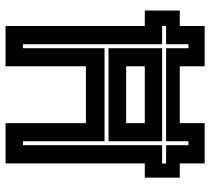

<svg xmlns="http://www.w3.org/2000/svg" viewBox="-52 -688 740 675"><g transform="rotate(90 317.5 -350.0)"><path d="M71 0V-489.5H16.5V-612.5H71V-700H212.5V-612.5H412.5V-700H554V-612.5H604V-489.5H554V0H412.5V-282.5H212.5V0ZM135 -61H149V-348H476V-61H490V-550.5H554.5V-564.5H490V-643H476V-564.5H149V-643H135V-564.5H70.5V-550.5H135ZM149 -362V-550.5H476V-362ZM212.5 -424H412.5V-489.5H212.5Z"/></g></svg>

Font: Tourney Thin
Style: Regular
Weight: 100
Designer: Tyler Finck
Foundry: Etcetera Type Co
Version: Version 1.015